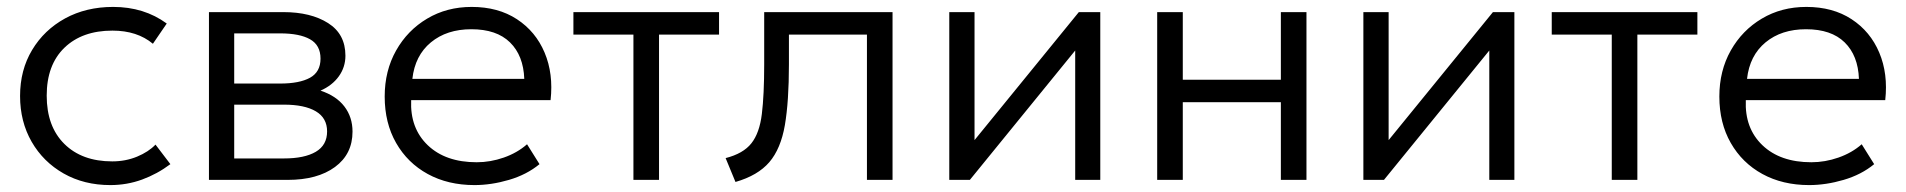

<svg xmlns="http://www.w3.org/2000/svg" viewBox="-20 -520 5510 555"><path d="M299 15Q223 15 164 -18.5Q105 -52 71.5 -110.2Q38 -168.5 38 -242.5Q38 -317.5 72.8 -375.5Q107.5 -433.5 168.2 -466.8Q229 -500 307 -500Q396.5 -500 462 -452L422 -393.5Q376.5 -431.5 305 -431.5Q217.5 -431.5 166.2 -382Q115 -332.5 115 -243.5Q115 -154.5 166 -104Q217 -53.5 304.5 -53.5Q343 -53.5 376.2 -67.2Q409.5 -81 429.5 -102L472.5 -45.5Q434.5 -17 390.8 -1Q347 15 299 15Z M584 0V-485H799Q878.5 -485 928.5 -453.2Q978.5 -421.5 978.5 -359Q978.5 -326 959.5 -299.5Q940.5 -273 906.5 -258Q952 -243 975.5 -212.2Q999 -181.5 999 -139.5Q999 -74.5 948.2 -37.2Q897.5 0 811.5 0ZM790 -423.5H657V-278.5H790Q845.5 -278.5 876 -295.2Q906.5 -312 906.5 -350.5Q906.5 -389.5 876.2 -406.5Q846 -423.5 790 -423.5ZM657 -62H801Q860 -62 892.8 -81.2Q925.5 -100.5 925.5 -140Q925.5 -179 893 -198.2Q860.5 -217.5 801 -217.5H657Z M1351.5 15Q1275 15 1216.5 -17Q1158 -49 1125 -106.8Q1092 -164.5 1092 -241Q1092 -315.5 1125 -374Q1158 -432.5 1214.8 -466.2Q1271.5 -500 1343.5 -500Q1420 -500 1474.2 -464.5Q1528.5 -429 1554.2 -368Q1580 -307 1571.5 -230.5H1168.5Q1165 -149.5 1216.5 -100.2Q1268 -51 1358 -51Q1397.5 -51 1436.2 -64.5Q1475 -78 1503.5 -103L1539.5 -45.5Q1502.5 -15 1451.2 0Q1400 15 1351.5 15ZM1172 -292H1495.5Q1493 -359.5 1454.2 -397.5Q1415.5 -435.5 1342.5 -435.5Q1271.5 -435.5 1225.5 -397.5Q1179.5 -359.5 1172 -292Z M1811 0V-420H1637.5V-485H2058.5V-420H1885V0Z M2106 6 2077.5 -63Q2128.5 -76 2152 -105.8Q2175.5 -135.5 2182.2 -190.5Q2189 -245.5 2189 -334V-485H2560V0H2486V-420H2260.5V-334Q2260.5 -227 2248.8 -158.5Q2237 -90 2203.8 -51.2Q2170.5 -12.5 2106 6Z M2724 0V-485H2797V-115L3098.5 -485H3160.5V0H3088V-374L2783.5 0Z M3325 0V-485H3399V-289.5H3682.5V-485H3756.5V0H3682.5V-224.5H3399V0Z M3921 0V-485H3994V-115L4295.5 -485H4357.5V0H4285V-374L3980.5 0Z M4639 0V-420H4465.5V-485H4886.5V-420H4713V0Z M5209.5 15Q5133 15 5074.5 -17Q5016 -49 4983 -106.8Q4950 -164.5 4950 -241Q4950 -315.5 4983 -374Q5016 -432.5 5072.8 -466.2Q5129.5 -500 5201.5 -500Q5278 -500 5332.2 -464.5Q5386.5 -429 5412.2 -368Q5438 -307 5429.5 -230.5H5026.5Q5023 -149.5 5074.5 -100.2Q5126 -51 5216 -51Q5255.5 -51 5294.2 -64.5Q5333 -78 5361.5 -103L5397.5 -45.5Q5360.5 -15 5309.2 0Q5258 15 5209.5 15ZM5030 -292H5353.5Q5351 -359.5 5312.2 -397.5Q5273.5 -435.5 5200.5 -435.5Q5129.5 -435.5 5083.5 -397.5Q5037.5 -359.5 5030 -292Z"/></svg>

Font: Geologica ExtraLight
Style: Regular
Weight: 200
Designer: Sindre Bremnes, Frode Helland
Foundry: Monokrom Skriftforlag AS
Version: Version 1.010; ttfautohint (v1.8.4.7-5d5b);gftools[0.9.28]